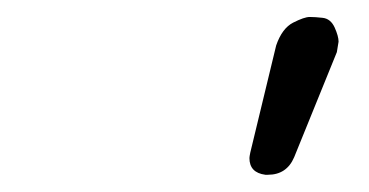

<svg xmlns="http://www.w3.org/2000/svg" viewBox="-20 -887 431 224"><path d="M289.6 -683.1Q271 -685.5 271 -702.6Q271 -704.1 272 -709L302.2 -834Q309.1 -854 322 -860.6Q335 -867.2 341.3 -867.2Q347.7 -867.2 356.4 -866.2Q365.7 -865.2 370.4 -855Q375 -844.7 375 -838.4L373 -826.2L323.2 -703.6Q314.5 -683.1 292.5 -683.1Z"/></svg>

Font: Tuffy
Style: Italic
Weight: 400
Italic angle: -12°
Designer: Thatcher Ulrich, Karoly Barta and Michael Everson
Version: Version 001.271